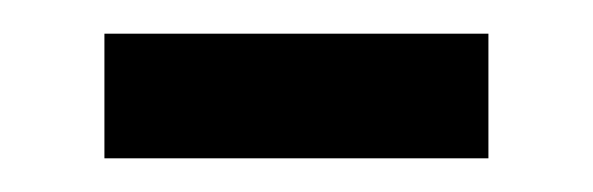

<svg xmlns="http://www.w3.org/2000/svg" viewBox="-20 -309 352 114"><path d="M270 -215V-289H42V-215Z"/></svg>

Font: Falling Sky
Style: Light
Weight: 400
Designer: Paul D. Hunt
Foundry: Adobe Systems Incorporated
Version: Version 1.02